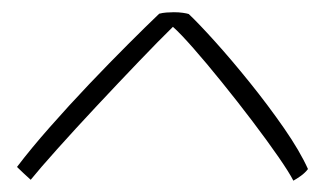

<svg xmlns="http://www.w3.org/2000/svg" viewBox="-20 -686 556 322"><path d="M296.5 -662.5Q312.5 -647.5 340.2 -616.8Q368 -586 399 -547.5Q430 -509 456.5 -470.8Q483 -432.5 496.5 -402.5Q491.5 -396 484.5 -391Q477.5 -386 472 -383Q465.5 -396 447 -422.8Q428.5 -449.5 403.5 -482.5Q378.5 -515.5 352.2 -548Q326 -580.5 304 -605.5Q282 -630.5 270 -641Q247 -618.5 212.8 -582.8Q178.5 -547 142.2 -508.2Q106 -469.5 76 -436Q46 -402.5 31.5 -384.5Q26.5 -389 19.8 -395.2Q13 -401.5 8.5 -406Q32 -437 63.8 -473Q95.5 -509 129.5 -544.8Q163.5 -580.5 194.5 -611.5Q225.5 -642.5 247 -663Q252.5 -664.5 259 -665Q265.5 -665.5 271.5 -665.5Q280 -665.5 286.8 -664.5Q293.5 -663.5 296.5 -662.5Z"/></svg>

Font: Grandstander Thin
Style: Regular
Weight: 100
Designer: Tyler Finck
Foundry: Etcetera Type Co
Version: Version 1.200; ttfautohint (v1.8.3)